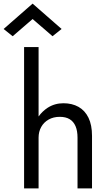

<svg xmlns="http://www.w3.org/2000/svg" viewBox="-58 -1040 603 1060"><path d="M12 -840 -38 -880 122 -1020 282 -880 232 -840 122 -935ZM155 0H75V-780H155V-397Q176 -426 205 -445Q244 -470 292 -470Q340 -470 375.5 -450Q411 -430 430.5 -390Q450 -350 450 -290V0H370V-280Q370 -318 359 -343.5Q348 -369 326.5 -382Q305 -395 272 -395Q237 -395 210.5 -380Q184 -365 169.5 -339Q155 -313 155 -280Z"/></svg>

Font: Venryn Sans
Style: Regular
Weight: 400
Designer: Owen Earl, indestructible type* (font) & Cristiano Sobral (main changes)
Version: Version 3.600; ttfautohint (v1.8.3)